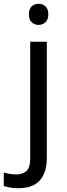

<svg xmlns="http://www.w3.org/2000/svg" viewBox="-75 -757 353 1017"><path d="M22 240Q-3 240 -22 236.5Q-41 233 -55 228V157Q-40 161 -24 164Q-8 167 11 167Q43 167 64 149.5Q85 132 85 83V-536H173V80Q173 130 157 166Q141 202 108 221Q75 240 22 240ZM78 -681Q78 -710 93 -723.5Q108 -737 130 -737Q150 -737 165.5 -723.5Q181 -710 181 -681Q181 -653 165.5 -639Q150 -625 130 -625Q108 -625 93 -639Q78 -653 78 -681Z"/></svg>

Font: Noto Sans Thaana
Style: Regular
Weight: 400
Designer: Monotype Design Team
Foundry: Monotype Imaging Inc.
Version: Version 2.001